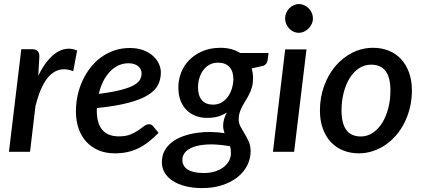

<svg xmlns="http://www.w3.org/2000/svg" viewBox="-20 -756 2108 956"><path d="M170.5 -378.5Q190 -419 212.8 -448Q235.5 -477 260.2 -493.5Q285 -510 311.2 -513Q337.5 -516 364 -504.5L344.5 -401.5Q281 -427 233.2 -385.2Q185.5 -343.5 156.5 -227.5L129.5 0H24.5L86 -511H140Q157.5 -511 166.8 -502.2Q176 -493.5 176 -475Z M620 -441Q592 -441 568.2 -429.5Q544.5 -418 525.8 -397.8Q507 -377.5 493.2 -349.5Q479.5 -321.5 472 -288.5Q541 -297.5 583 -308.5Q625 -319.5 647.5 -332.5Q670 -345.5 677.5 -360.2Q685 -375 685 -391.5Q685 -399.5 681.5 -408.5Q678 -417.5 670.2 -424.5Q662.5 -431.5 650 -436.2Q637.5 -441 620 -441ZM769.5 -94.5Q743.5 -68 718.5 -48.8Q693.5 -29.5 667.5 -17Q641.5 -4.5 613 1.5Q584.5 7.5 551 7.5Q506.5 7.5 471 -7.5Q435.5 -22.5 410.2 -49.8Q385 -77 371.5 -115.8Q358 -154.5 358 -202.5Q358 -242.5 366.5 -281.2Q375 -320 391.2 -355Q407.5 -390 430.8 -419.8Q454 -449.5 483.8 -471Q513.5 -492.5 549.2 -504.8Q585 -517 626 -517Q665.5 -517 694.5 -505.8Q723.5 -494.5 742.8 -476.8Q762 -459 771.5 -437.5Q781 -416 781 -395.5Q781 -362 767.2 -334Q753.5 -306 718 -283.5Q682.5 -261 620.8 -244.5Q559 -228 462.5 -218Q462 -215 462 -211.8Q462 -208.5 462 -205Q462 -141.5 489.5 -109.2Q517 -77 572 -77Q606.5 -77 629.5 -86.5Q652.5 -96 668.8 -107.2Q685 -118.5 697.2 -128Q709.5 -137.5 723 -137.5Q733.5 -137.5 742.5 -127.5Z M1130 6.5Q1130 -12 1125.5 -28Q1062.5 -38.5 1017.8 -36.8Q973 -35 944 -24.5Q915 -14 901.5 2.8Q888 19.5 888 39Q888 71.5 915 88.5Q942 105.5 994.5 105.5Q1025 105.5 1050 97.8Q1075 90 1092.8 76.5Q1110.5 63 1120.2 45Q1130 27 1130 6.5ZM1040.5 -235Q1065 -235 1083.8 -246Q1102.5 -257 1115.2 -275Q1128 -293 1134.8 -315.8Q1141.5 -338.5 1142 -361.5Q1142 -402 1122 -423Q1102 -444 1066 -444Q1041.5 -444 1023 -433.8Q1004.5 -423.5 991.8 -406.2Q979 -389 972.5 -366.8Q966 -344.5 966 -320.5Q966 -279.5 985.2 -257.2Q1004.5 -235 1040.5 -235ZM1317 -492 1312.5 -456.5Q1309.5 -434.5 1290 -428L1233.5 -415.5Q1236.5 -404 1238.2 -391.8Q1240 -379.5 1240 -365.5Q1240 -341.5 1234.5 -322.5Q1229 -303.5 1221 -287.2Q1213 -271 1203.8 -256.5Q1194.5 -242 1186.8 -227.5Q1179 -213 1173.8 -197.2Q1168.5 -181.5 1168.5 -163Q1168.5 -142.5 1177.8 -125.2Q1187 -108 1198.2 -89.8Q1209.5 -71.5 1218.8 -50.5Q1228 -29.5 1228 -2Q1227.5 35 1210.8 68Q1194 101 1162.8 126Q1131.5 151 1086.8 165.8Q1042 180.5 985.5 180.5Q940 180.5 903 171Q866 161.5 840 144.5Q814 127.5 800 104Q786 80.5 786 52Q786 18.5 800.2 -6.8Q814.5 -32 838.5 -49.8Q862.5 -67.5 894 -78.5Q925.5 -89.5 960.2 -94.5Q995 -99.5 1030.5 -98.8Q1066 -98 1098 -93Q1095 -101.5 1093 -110.5Q1091 -119.5 1091 -129.5Q1091 -144.5 1095.2 -160.8Q1099.5 -177 1109 -196Q1090 -183 1066.2 -176Q1042.5 -169 1010.5 -169Q981.5 -169 955.5 -178.5Q929.5 -188 910 -207Q890.5 -226 879.2 -254.5Q868 -283 868 -321.5Q868 -358 881.5 -393.5Q895 -429 921.8 -456.5Q948.5 -484 987.8 -501Q1027 -518 1078 -518Q1106 -518 1130.8 -511.5Q1155.5 -505 1176 -492Z M1506 -510 1444.5 0H1339L1400 -510ZM1538 -664Q1538 -649.5 1532 -636.5Q1526 -623.5 1516 -613.8Q1506 -604 1493.5 -598.2Q1481 -592.5 1467.5 -592.5Q1454 -592.5 1441.8 -598.2Q1429.5 -604 1420.2 -613.8Q1411 -623.5 1405.2 -636.5Q1399.5 -649.5 1399.5 -664Q1399.5 -678.5 1405.2 -691.8Q1411 -705 1420.5 -714.8Q1430 -724.5 1442.5 -730.2Q1455 -736 1468 -736Q1481.5 -736 1494.2 -730.2Q1507 -724.5 1516.8 -714.8Q1526.5 -705 1532.2 -692Q1538 -679 1538 -664Z M1776 -76.5Q1809.5 -76.5 1837 -95.2Q1864.5 -114 1883.8 -145.5Q1903 -177 1913.5 -218.2Q1924 -259.5 1924 -304.5Q1924 -370.5 1899.8 -402.2Q1875.5 -434 1828 -434Q1794 -434 1766.8 -415.5Q1739.5 -397 1720.5 -366Q1701.5 -335 1691 -293.5Q1680.5 -252 1680.5 -206.5Q1680.5 -76.5 1776 -76.5ZM1766.5 7.5Q1724.5 7.5 1689 -6.8Q1653.5 -21 1627.8 -48.2Q1602 -75.5 1587.5 -115.2Q1573 -155 1573 -205.5Q1573 -271 1593.8 -328Q1614.5 -385 1650.5 -427.2Q1686.5 -469.5 1734.8 -493.8Q1783 -518 1838 -518Q1880 -518 1915.5 -503.8Q1951 -489.5 1976.5 -462.2Q2002 -435 2016.5 -395.2Q2031 -355.5 2031 -305Q2031 -262 2021.5 -222Q2012 -182 1995 -147.2Q1978 -112.5 1953.8 -84Q1929.5 -55.5 1900.2 -35.2Q1871 -15 1837 -3.8Q1803 7.5 1766.5 7.5Z"/></svg>

Font: Lato 2
Style: Italic
Weight: 600
Italic angle: -7°
Designer: Lukasz Dziedzic with Adam Twardoch and Botio Nikoltchev
Foundry: tyPoland Lukasz Dziedzic
Version: Version 2.015; 2015-08-06; http://www.latofonts.com/